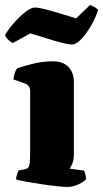

<svg xmlns="http://www.w3.org/2000/svg" viewBox="-42 -744 411 764"><path d="M227 0Q214 0 185.5 -3Q157 -6 123.5 -11Q90 -16 62 -21Q34 -26 22 -30Q22 -37 25 -47.5Q28 -58 32 -66L55 -70Q65 -72 70 -77Q75 -82 76.5 -98Q78 -114 78 -147V-382Q78 -393 72.5 -400.5Q67 -408 59 -411L11 -428Q13 -440 16 -451Q19 -462 26 -472Q45 -479 85.5 -489.5Q126 -500 168 -500Q209 -500 230.5 -477.5Q252 -455 252 -417V-129Q252 -107 245.5 -92.5Q239 -78 235 -73L293 -65Q295 -60 297.5 -50.5Q300 -41 300 -31Q295 -24 282 -16.5Q269 -9 254.5 -4.5Q240 0 227 0ZM245 -567Q230.7 -567 203.2 -574Q175.6 -581 143.3 -591.5Q111 -602 78.7 -611L9.4 -573Q2.7 -575 -7.7 -584.5Q-18.2 -594 -22 -605Q-7.7 -629 14.6 -654Q36.9 -679 59.2 -696.5Q81.6 -714 95.8 -714Q112 -714 140.5 -706.5Q169 -699 201.7 -689Q234.5 -679 261.1 -671L316.2 -724Q323.8 -721 331.4 -717.5Q339 -714 348.5 -705Q339 -674 320.5 -642Q302 -610 281.5 -588.5Q261.1 -567 245 -567Z"/></svg>

Font: Texturina 12pt Black
Style: Regular
Weight: 900
Designer: Guillermo Torres Carreño
Foundry: Omnibus-Type
Version: Version 1.002